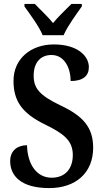

<svg xmlns="http://www.w3.org/2000/svg" viewBox="-20 -951 532 981"><path d="M198 -771H305C324 -816 371 -880 398 -918V-931H345C318 -903 277 -866 251 -833C225 -866 184 -903 158 -931H105V-918C132 -880 180 -816 198 -771ZM232 10C367 10 456 -68 456 -196C456 -299 406 -357 292 -411C180 -464 152 -501 152 -565C152 -631 187 -670 243 -670C310 -670 341 -602 341 -537C404 -537 434 -563 434 -608C434 -666 375 -724 255 -724C138 -724 49 -651 49 -538C49 -434 94 -372 208 -316C304 -269 352 -234 352 -159C352 -89 313 -43 244 -43C172 -43 121 -104 118 -209C71 -209 32 -183 32 -128C32 -55 84 10 232 10Z"/></svg>

Font: Noto Serif Condensed Semi
Style: Regular
Weight: 600
Width: 3
Designer: Monotype Design Team
Foundry: Monotype Imaging Inc.
Version: Version 1.002